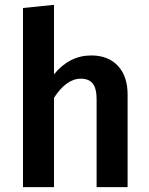

<svg xmlns="http://www.w3.org/2000/svg" viewBox="-20 -773 616 793"><path d="M507 0H379V-363Q379 -408 363 -428Q347 -448 314 -448Q254 -448 203 -369V0H75V-740L203 -753V-466Q267 -544 357 -544Q427 -544 467 -501Q507 -458 507 -383Z"/></svg>

Font: Trujillo Medium
Style: Regular
Weight: 500
Designer: Fira Sans original fonts by bBox Type GmbH, Carrois Corporate GbR, & Edenspiekermann AG / Changes by Cristiano Sobral
Foundry: Fira Sans original fonts by bBox Type GmbH, Carrois Corporate GbR, & Edenspiekermann AG / Changes by Cristiano Sobral
Version: Version 4.301;October 17, 2021;FontCreator 14.0.0.2814 64-bi